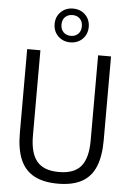

<svg xmlns="http://www.w3.org/2000/svg" viewBox="-64 -1040 745 1095"><g transform="rotate(5 308.5 -492.0)"><path d="M309.5 9.3Q226.2 9.3 172.9 -19.5Q119.6 -48.2 94 -107.8Q68.5 -167.5 68.5 -260.4V-740H144.2V-251Q144.2 -151.5 183.4 -104.5Q222.6 -57.5 309.5 -57.5Q396.9 -57.5 435.7 -104.5Q474.6 -151.5 474.6 -251V-740H548.6V-260.4Q548.6 -167.5 523.4 -107.8Q498.3 -48.2 445.4 -19.5Q392.6 9.3 309.5 9.3ZM309.5 -799.8Q267.5 -799.8 239.7 -827.3Q211.9 -854.8 211.9 -896.5Q211.9 -938.5 239.7 -965.8Q267.5 -993.1 309.5 -993.1Q352 -993.1 379.6 -965.8Q407.2 -938.5 407.2 -896.5Q407.2 -854.8 379.6 -827.3Q352 -799.8 309.5 -799.8ZM309.5 -836.9Q335.2 -836.9 351.5 -853Q367.8 -869.1 367.8 -896.5Q367.8 -924.4 351.5 -940.2Q335.2 -956 309.6 -956Q284 -956 267.6 -940.2Q251.2 -924.4 251.2 -896.5Q251.2 -869.1 267.6 -853Q284 -836.9 309.5 -836.9Z"/></g></svg>

Font: Encode Sans Condensed Thin
Style: Regular
Weight: 100
Width: 3
Designer: Multiple Designers
Foundry: Impallari Type
Version: Version 3.002